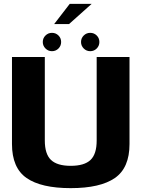

<svg xmlns="http://www.w3.org/2000/svg" viewBox="-20 -970 744 994"><path d="M346 4Q499 4 574.8 -48.5Q650.5 -101 650.5 -224.5V-675H480.5V-242.5Q480.5 -172 448.5 -141.8Q416.5 -111.5 346 -111.5Q276 -111.5 244 -142Q212 -172.5 212 -242.5V-675H42V-224.5Q42 -101 117.5 -48.5Q193 4 346 4ZM249 -705Q269 -705 282.8 -719Q296.5 -733 296.5 -752.5Q296.5 -772.5 282.8 -786.2Q269 -800 249 -800Q229.5 -800 215.5 -786.2Q201.5 -772.5 201.5 -752.5Q201.5 -733 215.5 -719Q229.5 -705 249 -705ZM447 -705Q467 -705 480.8 -719Q494.5 -733 494.5 -752.5Q494.5 -772.5 480.8 -786.2Q467 -800 447 -800Q427.5 -800 413.5 -786.2Q399.5 -772.5 399.5 -752.5Q399.5 -733 413.5 -719Q427.5 -705 447 -705ZM260.5 -845.5H337.5L454.5 -950H341Z"/></svg>

Font: Anybody UltraCondensed Thin
Style: Bold
Weight: 700
Version: Version 1.111